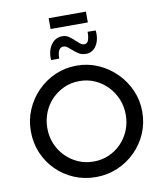

<svg xmlns="http://www.w3.org/2000/svg" viewBox="-110 -1161 1077 1259"><g transform="rotate(-10 428.0 -532.0)"><path d="M57 -362Q57 -437 85.5 -504Q114 -571 165 -623Q216 -675 283 -704.5Q350 -734 427 -734Q503 -734 570 -704.5Q637 -675 689 -623Q741 -571 770 -504Q799 -437 799 -362Q799 -285 770 -218Q741 -151 689.5 -100Q638 -49 570.5 -20.5Q503 8 427 8Q350 8 283 -20Q216 -48 165 -98.5Q114 -149 85.5 -216.5Q57 -284 57 -362ZM167 -362Q167 -306 187.5 -257.5Q208 -209 244 -172.5Q280 -136 327.5 -115.5Q375 -95 430 -95Q484 -95 531 -115.5Q578 -136 613.5 -172.5Q649 -209 669 -257.5Q689 -306 689 -362Q689 -418 668.5 -466.5Q648 -515 612.5 -552Q577 -589 529.5 -610Q482 -631 428 -631Q372 -631 325 -610Q278 -589 242 -552Q206 -515 186.5 -466Q167 -417 167 -362ZM504 -799Q472 -799 451 -813.5Q430 -828 412 -844Q400 -855 388.5 -863.5Q377 -872 362 -872Q350 -872 340.5 -863Q331 -854 327 -837.5Q323 -821 323 -799H269Q266 -838 277.5 -870Q289 -902 312 -921Q335 -940 368 -940Q394 -940 413 -926Q432 -912 448 -897Q462 -884 474.5 -873.5Q487 -863 502 -863Q522 -863 529.5 -884.5Q537 -906 537 -940L591 -939Q595 -898 584.5 -866Q574 -834 552.5 -816.5Q531 -799 504 -799ZM301 -1072H549V-1000H301Z"/></g></svg>

Font: Josefin Sans Medium
Style: Regular
Weight: 500
Designer: Santiago Orozco
Foundry: Typemade
Version: Version 2.001